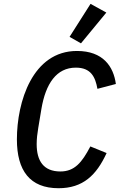

<svg xmlns="http://www.w3.org/2000/svg" viewBox="-20 -978 640 1010"><path d="M288 12.1C416.2 12.1 487.2 -56.1 540.8 -172.9L455.3 -207.7C410.9 -122.9 372.2 -76 297.6 -76C208.8 -76 172.9 -132.1 172.9 -219.8C172.9 -248.9 176.5 -276.3 181.1 -304.3L197.8 -404.8C220.2 -538 277 -622.2 378.9 -622.2C458.5 -622.2 481.5 -572.8 492.5 -510.7L589.5 -536.2C577.1 -627.8 522.7 -709.9 384.9 -709.9C150.9 -709.9 68.9 -442.1 68.9 -244.7C68.9 -81 136.7 12.1 288 12.1ZM345.9 -784.1 405.9 -750 539.4 -911.9 456.3 -957.7Z"/></svg>

Font: Margiela Mono Italic Medium It
Style: Regular
Weight: 500
Designer: Mike Abbink, Paul van der Laan, Pieter van Rosmalen
Foundry: Bold Monday
Version: Version 2.003 2021